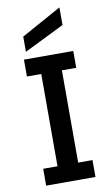

<svg xmlns="http://www.w3.org/2000/svg" viewBox="-102 -992 606 1043"><g transform="rotate(-10 201.0 -470.5)"><path d="M65 0V-93H144V-602H65V-695H337V-602H258V-93H337V0ZM304 -941V-844L83 -735V-819Z"/></g></svg>

Font: Parkinsans Medium
Style: Regular
Weight: 500
Designer: Red Stone, Indian Type Foundry
Foundry: Indian Type Foundry
Version: Version 1.000